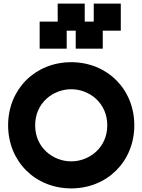

<svg xmlns="http://www.w3.org/2000/svg" viewBox="-20 -1045 790 1065"><path d="M375 0C575 0 725 -150 725 -350C725 -550 575 -700 375 -700C175 -700 25 -550 25 -350C25 -150 175 0 375 0ZM175 -350C175 -475 275 -550 375 -550C475 -550 575 -475 575 -350C575 -225 475 -150 375 -150C275 -150 175 -225 175 -350ZM200 -775H350V-875H400V-775H550V-875H650V-1025H500V-925H450V-1025H300V-925H200Z"/></svg>

Font: LS-VG5000 Bold
Style: Regular
Weight: 400
Designer: Justin Bihan, 2021
Foundry: Justin Bihan, 2021
Version: Version 1.000;Glyphs 3.1.2 (3151)